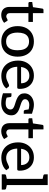

<svg xmlns="http://www.w3.org/2000/svg" viewBox="1130 -1909 787 3087"><g transform="rotate(90 1523.5 -365.5)"><path d="M221 8Q159 8 125 -27Q91 -62 91 -126V-429H33Q24 -429 18 -434Q12 -439 12 -450V-490L95 -502L118 -652Q121 -671 140 -671H191V-501H333V-429H191V-132Q191 -103 205.5 -88Q220 -73 244 -73Q255 -73 266.5 -78.5Q278 -84 288 -89.5Q298 -95 304 -95Q311 -95 317 -86L347 -38Q322 -17 289 -4.5Q256 8 221 8Z M647 -517Q723 -517 777.5 -484.5Q832 -452 861.5 -393Q891 -334 891 -255Q891 -177 861.5 -117.5Q832 -58 777.5 -25.5Q723 7 647 7Q572 7 516.5 -25.5Q461 -58 430.5 -117.5Q400 -177 400 -255Q400 -334 430.5 -393Q461 -452 516.5 -484.5Q572 -517 647 -517ZM647 -70Q718 -70 753 -118Q788 -166 788 -254Q788 -314 772.5 -355Q757 -396 725.5 -417.5Q694 -439 647 -439Q598 -439 566 -417Q534 -395 519 -353.5Q504 -312 504 -254Q504 -169 539 -119.5Q574 -70 647 -70Z M1200 7Q1126 7 1070.5 -26.5Q1015 -60 984.5 -121Q954 -182 954 -265Q954 -336 983.5 -393.5Q1013 -451 1067.5 -484Q1122 -517 1195 -517Q1259 -517 1307 -489Q1355 -461 1382 -410Q1409 -359 1409 -288Q1409 -265 1404 -257Q1399 -249 1384 -249H1054Q1054 -246 1054 -243Q1054 -240 1054 -237Q1060 -157 1100 -114Q1140 -71 1208 -71Q1238 -71 1267.5 -83Q1297 -95 1320.5 -106.5Q1344 -118 1355 -118Q1367 -118 1374 -110L1402 -73Q1380 -45 1346 -27Q1312 -9 1274 -1Q1236 7 1200 7ZM1057 -311H1319Q1319 -369 1287 -406.5Q1255 -444 1197 -444Q1135 -444 1100 -409Q1065 -374 1057 -311Z M1640 8Q1601 8 1556.5 0Q1512 -8 1480 -20V-97L1529 -90Q1542 -81 1571 -72Q1600 -63 1637 -63Q1690 -63 1715 -84.5Q1740 -106 1740 -138Q1740 -166 1722 -181.5Q1704 -197 1674 -206.5Q1644 -216 1611 -227Q1575 -239 1545.5 -255.5Q1516 -272 1498.5 -298Q1481 -324 1481 -364Q1481 -409 1504.5 -443.5Q1528 -478 1569.5 -497.5Q1611 -517 1664 -517Q1697 -517 1733 -508.5Q1769 -500 1809 -486V-425L1753 -428Q1733 -434 1711.5 -438.5Q1690 -443 1669 -443Q1641 -443 1620 -434.5Q1599 -426 1587 -411Q1575 -396 1575 -377Q1575 -350 1596 -334.5Q1617 -319 1648 -309Q1679 -299 1706 -290Q1739 -280 1768 -264Q1797 -248 1815.5 -222Q1834 -196 1834 -154Q1834 -107 1810 -70.5Q1786 -34 1742.5 -13Q1699 8 1640 8ZM1737 -448 1809 -432V-354H1772Q1761 -354 1755.5 -359.5Q1750 -365 1748 -374ZM1552 -62 1480 -78V-156H1517Q1529 -156 1534.5 -150.5Q1540 -145 1541 -136Z M2090 8Q2028 8 1994 -27Q1960 -62 1960 -126V-429H1902Q1893 -429 1887 -434Q1881 -439 1881 -450V-490L1964 -502L1987 -652Q1990 -671 2009 -671H2060V-501H2202V-429H2060V-132Q2060 -103 2074.5 -88Q2089 -73 2113 -73Q2124 -73 2135.5 -78.5Q2147 -84 2157 -89.5Q2167 -95 2173 -95Q2180 -95 2186 -86L2216 -38Q2191 -17 2158 -4.5Q2125 8 2090 8Z M2515 7Q2441 7 2385.5 -26.5Q2330 -60 2299.5 -121Q2269 -182 2269 -265Q2269 -336 2298.5 -393.5Q2328 -451 2382.5 -484Q2437 -517 2510 -517Q2574 -517 2622 -489Q2670 -461 2697 -410Q2724 -359 2724 -288Q2724 -265 2719 -257Q2714 -249 2699 -249H2369Q2369 -246 2369 -243Q2369 -240 2369 -237Q2375 -157 2415 -114Q2455 -71 2523 -71Q2553 -71 2582.5 -83Q2612 -95 2635.5 -106.5Q2659 -118 2670 -118Q2682 -118 2689 -110L2717 -73Q2695 -45 2661 -27Q2627 -9 2589 -1Q2551 7 2515 7ZM2372 -311H2634Q2634 -369 2602 -406.5Q2570 -444 2512 -444Q2450 -444 2415 -409Q2380 -374 2372 -311Z M2856 0V-739H2956V0ZM2783 0V-46Q2783 -56 2788 -62Q2793 -68 2803 -70L2872 -85L2884 0ZM2927 0 2939 -85 3009 -70Q3018 -68 3023 -62Q3028 -56 3028 -46V0ZM2884 -739 2872 -654 2803 -669Q2793 -671 2788 -677Q2783 -683 2783 -693V-739Z"/></g></svg>

Font: Aleo Medium
Style: Regular
Weight: 500
Designer: Alessio Laiso
Foundry: Alessio Laiso
Version: Version 2.001;gftools[0.9.29]